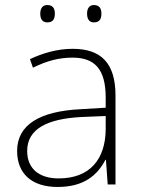

<svg xmlns="http://www.w3.org/2000/svg" viewBox="-20 -733 561 763"><path d="M140 -679C140 -658 148 -644 168 -644C191 -644 198 -658 198 -679C198 -698 191 -713 168 -713C148 -713 140 -698 140 -679ZM326 -679C326 -658 334 -644 353 -644C376 -644 383 -658 383 -679C383 -698 376 -713 353 -713C334 -713 326 -698 326 -679ZM269 -539C208 -539 150 -522 99 -498L111 -464C166 -491 214 -504 268 -504C356 -504 400 -459 400 -345V-305L300 -299C139 -291 48 -238 48 -133C48 -44 105 10 209 10C314 10 367 -37 399 -98H401L408 0H439V-353C439 -482 382 -539 269 -539ZM304 -268 400 -272V-219C399 -101 338 -24 213 -24C134 -24 88 -64 88 -133C88 -221 168 -261 304 -268Z"/></svg>

Font: Noto Sans Tamil ExtraLight
Style: Regular
Weight: 200
Designer: Jelle Bosma - Monotype Design Team
Foundry: Monotype Imaging Inc.
Version: Version 2.004